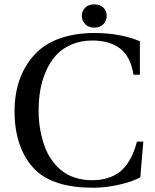

<svg xmlns="http://www.w3.org/2000/svg" viewBox="-20 -861 724 896"><path d="M361.8 -787.1Q361.8 -809.1 377.4 -825Q393.1 -840.8 419.9 -840.8Q447.3 -840.8 462.6 -825.2Q478 -809.6 478 -787.1Q478 -764.6 462.4 -748.3Q446.8 -731.9 419.9 -731.9Q393.6 -731.9 377.7 -748.3Q361.8 -764.6 361.8 -787.1ZM47.9 -340.8Q47.9 -502 139.2 -604Q184.1 -654.3 256.3 -680.7Q328.6 -707 420.9 -707Q485.4 -707 540.8 -696Q596.2 -685.1 632.8 -668V-512.2H603Q589.4 -597.2 540.5 -634.5Q491.7 -671.9 411.1 -671.9Q356.9 -671.9 313.7 -653.3Q270.5 -634.8 242.2 -603.8Q213.9 -572.8 195.1 -530.3Q176.3 -487.8 168.2 -441.7Q160.2 -395.5 160.2 -344.2Q160.2 -316.4 163.1 -288.1Q166 -259.8 173.6 -227.1Q181.2 -194.3 193.1 -165.5Q205.1 -136.7 224.9 -109.6Q244.6 -82.5 269.8 -63Q294.9 -43.5 330.8 -31.7Q366.7 -20 409.2 -20Q447.8 -20 478.8 -29.1Q509.8 -38.1 531.7 -53.5Q553.7 -68.8 570.8 -92.3Q587.9 -115.7 599.1 -141.4Q610.4 -167 619.1 -200.2H648.9L634.8 -33.2Q597.7 -13.2 535.4 1Q473.1 15.1 415 15.1Q228 15.1 143.1 -69.8Q97.2 -115.7 72.5 -184.8Q47.9 -253.9 47.9 -340.8Z"/></svg>

Font: Heuristica
Style: Regular
Weight: 400
Version: Version 1.0.2